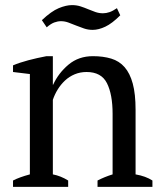

<svg xmlns="http://www.w3.org/2000/svg" viewBox="-20 -732 634 752"><path d="M577 0H362V-25Q389 -39 421 -49V-286Q421 -362 399 -406Q377 -450 319 -450Q294 -450 272.5 -441Q251 -432 234.5 -416.5Q218 -401 206 -381.5Q194 -362 187 -341V-49Q218 -43 247 -25V0H31V-25Q56 -38 97 -49V-442L31 -450V-476Q57 -487 91 -496Q125 -505 162 -512H187V-400H188Q209 -446 248.5 -479Q288 -512 344 -512Q384 -512 415.5 -502.5Q447 -493 468 -469Q489 -445 500 -404.5Q511 -364 511 -302V-49Q551 -42 577 -25ZM451 -672Q419 -640 392.5 -627.5Q366 -615 343 -615Q325 -615 309 -620.5Q293 -626 278 -632Q263 -638 248.5 -643.5Q234 -649 219 -649Q206 -649 192.5 -644Q179 -639 163 -625L144 -653Q181 -688 210 -700Q239 -712 262 -712Q280 -712 295.5 -707Q311 -702 325 -696Q339 -690 353.5 -685Q368 -680 383 -680Q396 -680 409 -684.5Q422 -689 438 -700Z"/></svg>

Font: PTSerif
Style: Regular
Weight: 400
Designer: A.Korolkova, O.Umpeleva, V.Yefimov
Foundry: ParaType Ltd
Version: Version 1.000W OFL; ttfautohint (v1.2) -l 8 -r 50 -G 200 -x 